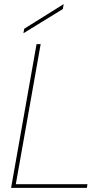

<svg xmlns="http://www.w3.org/2000/svg" viewBox="-20 -915 520 935"><path d="M34 0 158 -700H178L57 -18H406L403 0ZM94 -753 98 -775 290 -895 286 -871Z"/></svg>

Font: DM Sans 24pt Thin
Style: Italic
Weight: 250
Italic angle: -10°
Designer: Colophon Foundry, Jonny Pinhorn
Foundry: Colophon Foundry
Version: Version 4.004;gftools[0.9.30]